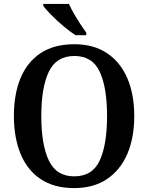

<svg xmlns="http://www.w3.org/2000/svg" viewBox="-20 -951 758 981"><path d="M359 10Q256 10 187.5 -36Q119 -82 85 -165Q51 -248 51 -359Q51 -470 85 -552Q119 -634 187.5 -679.5Q256 -725 360 -725Q458 -725 526.5 -679.5Q595 -634 630.5 -551.5Q666 -469 666 -358Q666 -247 630.5 -164.5Q595 -82 526.5 -36Q458 10 359 10ZM359 -50Q452 -50 489.5 -131Q527 -212 527 -358Q527 -504 489.5 -584.5Q452 -665 360 -665Q268 -665 229.5 -584.5Q191 -504 191 -358Q191 -212 229.5 -131Q268 -50 359 -50ZM366 -771Q338 -789 304 -817.5Q270 -846 241.5 -875Q213 -904 201 -921V-931H332Q342 -909 357.5 -882Q373 -855 390 -829Q407 -803 421 -784V-771Z"/></svg>

Font: Noto Serif Myanmar SemiCondensed SemiBold
Style: Regular
Weight: 600
Width: 4
Designer: Ben Mitchell and the Monotype Design Team
Foundry: Monotype Imaging Inc.
Version: Version 2.106; ttfautohint (v1.8.4.7-5d5b)